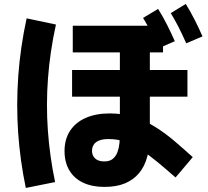

<svg xmlns="http://www.w3.org/2000/svg" viewBox="-20 -868 1040 961"><path d="M109.2 72.7Q80.5 -64.3 70.8 -204.2Q61.2 -344.2 71.4 -487.5Q81.7 -630.8 113.3 -776.2L260 -745.2Q230 -608.5 220.2 -476.4Q210.3 -344.3 219.6 -214.7Q228.8 -85.2 255.8 43.3ZM944.8 -81.5 858.7 20.3Q810.5 -22 768.2 -57Q725.8 -92 686.5 -117.8Q647.2 -143.5 607.8 -157.8Q568.5 -172 524.5 -172Q492.8 -172 474.3 -163.9Q455.8 -155.8 448.2 -142.3Q440.5 -128.7 440.5 -113.3Q440.5 -89.3 456.3 -74.7Q472.2 -60 502 -60Q529 -60 544.7 -73Q560.3 -86 568 -107Q575.7 -128 577.8 -151.1Q580 -174.2 580 -193.7V-686H730V-193.7Q730 -131.7 716.8 -83Q703.7 -34.3 675.7 -1.1Q647.8 32.2 605.2 49.8Q562.7 67.5 502.8 67.5Q440.2 67.5 395.3 46Q350.5 24.5 326.8 -15.8Q303 -56.2 303 -112.3Q303 -171 330.6 -213.2Q358.2 -255.5 409.1 -277.9Q460 -300.3 529.5 -300.3Q597.3 -300.3 654.6 -281Q711.8 -261.7 761.4 -229.9Q811 -198.2 856.4 -159.3Q901.8 -120.5 944.8 -81.5ZM796 -739.2V-605.8H344.2V-739.2ZM918.2 -517.5V-384.2H340.8V-517.5ZM773.7 -626.3Q752 -675.2 733.8 -710.9Q715.5 -746.7 696.2 -778.3L771.3 -823.5Q796 -784.2 816.8 -742.8Q837.5 -701.5 855 -661.8ZM912.2 -651.2Q890.5 -700 872.3 -735.3Q854 -770.7 834.7 -802.3L909.8 -848.3Q934.5 -808.2 955.2 -767.2Q976 -726.3 993.5 -685.8Z"/></svg>

Font: Murecho Thin
Style: Regular
Weight: 100
Designer: Neil Summerour
Foundry: Positype
Version: Version 1.010